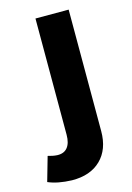

<svg xmlns="http://www.w3.org/2000/svg" viewBox="-176 -597 588 855"><g transform="rotate(-15 118.0 -169.0)"><path d="M-30 67Q-7 74 13 75Q44 76 60 56Q76 36 76 -2V-538H229V22Q229 106 180.5 153.5Q132 201 47 200Q-18 198 -62 179Z"/></g></svg>

Font: Montserrat-Arabic SemiBold
Style: Regular
Weight: 600
Designer: Mohamed Gaber
Foundry: Kief Type Foundry
Version: Version 5.008;PS 005.008;hotconv 1.0.88;makeotf.lib2.5.64775